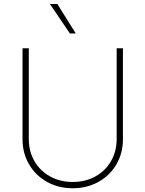

<svg xmlns="http://www.w3.org/2000/svg" viewBox="-20 -955 747 986"><path d="M611.3 -707V-239.3Q611.3 -168.5 577.9 -111.1Q544.4 -53.7 485.6 -21Q426.8 11.7 353.5 11.7Q280.3 11.7 221.4 -21Q162.6 -53.7 129.2 -111.1Q95.7 -168.5 95.7 -239.3V-707H127.9V-240.2Q127.9 -177.7 157 -127.4Q186 -77.1 237.5 -48.8Q289.1 -20.5 353.5 -20.5Q418 -20.5 469.5 -48.8Q521 -77.1 550 -127.4Q579.1 -177.7 579.1 -240.2V-707ZM236.3 -934.6H274.4L369.1 -783.2H338.9Z"/></svg>

Font: Pretendard JP Thin
Style: Regular
Weight: 100
Designer: Base glyphs from Inter by Rasmus Andersson; Hangeul glyphs from Noto Sans CJK(Source Han Sans) by Jang Soo-young and Kan
Foundry: Kil Hyung-jin
Version: Version 1.309